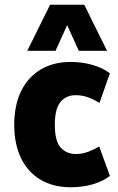

<svg xmlns="http://www.w3.org/2000/svg" viewBox="-20 -778 499 809"><path d="M278 11Q204 11 150.5 -21Q97 -53 68.5 -112Q40 -171 40 -252Q40 -334 68.5 -393Q97 -452 150.5 -484.5Q204 -517 278 -517Q329 -517 373 -503.5Q417 -490 443 -469L399 -344Q376 -359 351 -368Q326 -377 299 -377Q259 -377 235 -348.5Q211 -320 211 -252Q211 -184 235.5 -156.5Q260 -129 300 -129Q326 -129 351.5 -138.5Q377 -148 398 -161L443 -37Q416 -15 372.5 -2Q329 11 278 11ZM95 -564 191 -758H335L431 -564H312L263 -672L214 -564Z"/></svg>

Font: Nunito Sans 7pt Condensed Black
Style: Regular
Weight: 900
Width: 3
Designer: Vernon Adams
Foundry: Vernon Adams
Version: Version 3.101;gftools[0.9.27]